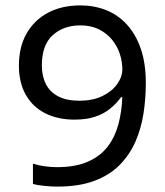

<svg xmlns="http://www.w3.org/2000/svg" viewBox="-20 -774 612 711"><path d="M520 -466Q520 -410 511.5 -354.5Q503 -299 482 -250.5Q461 -202 424 -164Q387 -126 330 -104.5Q273 -83 192 -83Q172 -83 145.5 -85.5Q119 -88 102 -93V-168Q120 -162 144 -158.5Q168 -155 190 -155Q260 -155 306 -175.5Q352 -196 379 -231.5Q406 -267 418.5 -314Q431 -361 433 -414H428Q410 -389 386.5 -370.5Q363 -352 331.5 -341.5Q300 -331 256 -331Q194 -331 147.5 -354.5Q101 -378 75.5 -423Q50 -468 50 -531Q50 -600 78.5 -650Q107 -700 158 -727Q209 -754 278 -754Q329 -754 373 -736.5Q417 -719 450 -683Q483 -647 501.5 -593Q520 -539 520 -466ZM278 -680Q215 -680 175 -643.5Q135 -607 135 -532Q135 -492 150 -462.5Q165 -433 196 -417Q227 -401 274 -401Q323 -401 358.5 -418Q394 -435 413.5 -462Q433 -489 433 -517Q433 -546 423.5 -575Q414 -604 394.5 -627.5Q375 -651 346 -665.5Q317 -680 278 -680Z"/></svg>

Font: Noto Sans Telugu UI
Style: Regular
Weight: 400
Designer: Jelle Bosma - Monotype Design Team
Foundry: Monotype Imaging Inc.
Version: Version 2.006